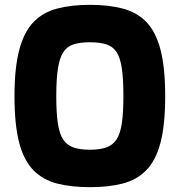

<svg xmlns="http://www.w3.org/2000/svg" viewBox="-20 -769 744 795"><path d="M352 6Q275 6 216.5 -9Q158 -24 118.5 -64Q79 -104 59.5 -178Q40 -252 40 -371Q40 -489 60 -563.5Q80 -638 119 -678Q158 -718 216.5 -733.5Q275 -749 352 -749Q430 -749 488.5 -733.5Q547 -718 586 -678Q625 -638 644.5 -563.5Q664 -489 664 -371Q664 -252 644.5 -178Q625 -104 585.5 -64Q546 -24 488 -9Q430 6 352 6ZM352 -149Q393 -149 420 -158.5Q447 -168 462.5 -191.5Q478 -215 484.5 -258.5Q491 -302 491 -371Q491 -442 484.5 -486Q478 -530 462.5 -553.5Q447 -577 420 -585.5Q393 -594 352 -594Q312 -594 285 -585.5Q258 -577 242.5 -553.5Q227 -530 220 -486Q213 -442 213 -371Q213 -302 219.5 -258.5Q226 -215 241.5 -191.5Q257 -168 284 -158.5Q311 -149 352 -149Z"/></svg>

Font: Exo Thin ExtraBold
Style: Regular
Weight: 800
Version: Version 2.000